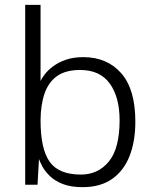

<svg xmlns="http://www.w3.org/2000/svg" viewBox="-20 -763 630 793"><path d="M321.5 10Q272 10 238.8 -3.2Q205.5 -16.5 185.5 -36.2Q165.5 -56 155.2 -75.2Q145 -94.5 141 -106L135 0H84V-743H147.5V-428.5Q152 -439 164.5 -455.5Q177 -472 198.2 -488.2Q219.5 -504.5 250.8 -515.8Q282 -527 324.5 -527Q422 -527 480.5 -460.8Q539 -394.5 539 -260.5Q539 -179 515 -118.2Q491 -57.5 442.8 -23.8Q394.5 10 321.5 10ZM314 -42Q385.5 -42 429.8 -96.2Q474 -150.5 474 -266Q474 -361.5 433.5 -417.8Q393 -474 311 -474Q251.5 -474 216 -449Q180.5 -424 164.2 -377.2Q148 -330.5 147.5 -266Q147.5 -148 185 -95Q222.5 -42 314 -42Z"/></svg>

Font: Public Sans Thin ExtraLight
Style: Regular
Weight: 250
Version: Version 1.007